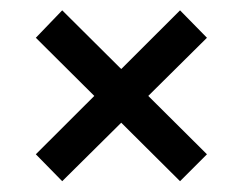

<svg xmlns="http://www.w3.org/2000/svg" viewBox="-20 -383 463 366"><path d="M323.2 -363.3 374.5 -311 98.6 -37.6 48.3 -88.9ZM98.6 -363.3 374.5 -88.9 323.2 -37.6 48.3 -311Z"/></svg>

Font: Lateef ExtraBold
Style: Regular
Weight: 800
Designer: SIL International
Foundry: SIL International
Version: Version 4.200